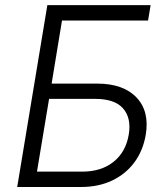

<svg xmlns="http://www.w3.org/2000/svg" viewBox="-20 -748 674 768"><path d="M48.8 0 169.4 -727.5H582.5L572.3 -666H228L186.5 -413.6H368.2Q473.1 -413.6 525.9 -358.2Q578.6 -302.7 563 -209Q552.2 -145.5 517.6 -98.6Q482.9 -51.8 428.5 -25.9Q374 0 303.7 0ZM127.9 -61.5H309.1Q385.3 -61.5 434.3 -100.8Q483.4 -140.1 495.1 -210Q505.9 -275.9 472.4 -314.2Q439 -352.5 360.8 -352.5H176.3Z"/></svg>

Font: Inter 16pt Light
Style: Italic
Weight: 300
Italic angle: -9.3988°
Version: Version 4.001;git-66647c0bb